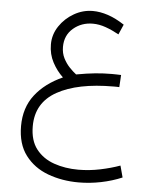

<svg xmlns="http://www.w3.org/2000/svg" viewBox="-55 -506 714 890"><g transform="rotate(5 302.0 -61.5)"><path d="M497.1 -175.8 493.7 -119.1Q484.4 -119.6 478.5 -119.6Q472.7 -119.6 467.3 -119.6Q300.3 -119.6 205.1 -66.4Q109.9 -13.2 109.9 96.2Q109.9 162.6 141.1 202.6Q172.4 242.7 224.1 260.7Q275.9 278.8 337.4 278.8Q388.2 278.8 438.7 268.3Q489.3 257.8 530.8 242.7L545.4 296.9Q499.5 316.4 447.5 326.9Q395.5 337.4 343.8 337.4Q266.6 337.4 200.9 313Q135.3 288.6 95.5 236.1Q55.7 183.6 55.7 100.1Q55.7 14.6 101.8 -44.9Q147.9 -104.5 229.5 -141.1Q200.7 -168 180.7 -205.6Q160.6 -243.2 160.6 -289.1Q160.6 -335 186.5 -373.8Q212.4 -412.6 253.7 -436.3Q294.9 -460 341.3 -460Q375 -460 411.9 -447.8Q448.7 -435.5 488.8 -409.2L468.3 -362.3Q437.5 -379.4 406.7 -390.4Q376 -401.4 346.2 -401.4Q293.5 -401.4 255.4 -368.9Q217.3 -336.4 217.3 -282.2Q217.3 -252.9 229.2 -229.5Q241.2 -206.1 257.8 -188.7Q274.4 -171.4 289.1 -160.2Q339.8 -169.4 377.4 -173.1Q415 -176.8 454.6 -176.8Q466.3 -176.8 474.9 -176.5Q483.4 -176.3 497.1 -175.8Z"/></g></svg>

Font: Vazirmatn RD UI ExtraLight
Style: Regular
Weight: 200
Designer: Saber Rastikerdar
Foundry: Saber Rastikerdar
Version: Version 33.003